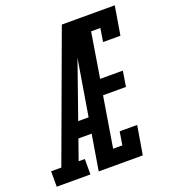

<svg xmlns="http://www.w3.org/2000/svg" viewBox="-181 -836 837 937"><g transform="rotate(-20 237.5 -367.5)"><path d="M-47 0V-80H6L247 -735H326Q304 -674 283 -612.5Q262 -551 240 -490L161 -265H215L202 -185H133L96 -80H128V0ZM171 0 293 -735H522L497 -586H407L418 -655H370L332 -422H450L437 -342H318L275 -80H323L334 -149H425L400 0Z"/></g></svg>

Font: Iosevka Slab Medium Oblique
Style: Regular
Weight: 500
Italic angle: -9°
Monospace: yes
Designer: Belleve Invis
Foundry: Belleve Invis
Version: Version 11.1.1; ttfautohint (v1.8.3)